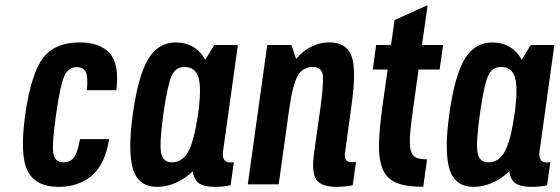

<svg xmlns="http://www.w3.org/2000/svg" viewBox="-20 -718 2180 748"><path d="M198.3 -270.9Q213.7 -380 229.1 -418.2Q244.6 -456.4 278.4 -456.4Q305.6 -456.4 314.6 -436.8Q323.7 -417.1 318.1 -366.7H433.3Q445.4 -468.1 407.6 -510.4Q369.7 -552.7 290.9 -552.7Q193.4 -552.7 147.6 -492Q101.7 -431.3 78.7 -274.7Q56 -112.6 87.9 -51.3Q119.9 10 208 10Q286.4 10 338 -34.1Q389.6 -78.1 405.3 -176H291.6Q282.6 -124.4 268.4 -105Q254.1 -85.6 227 -85.6Q192.1 -85.6 187.4 -123.3Q182.6 -161 198.3 -270.9Z M814.6 -542.7 779.6 -485Q762.6 -517.3 732.8 -535Q703 -552.7 664.9 -552.7Q596.6 -552.7 557.6 -488.3Q518.6 -423.9 497.6 -275.6Q477 -125.7 498.5 -57.9Q520 10 592.3 10Q627.4 10 663.1 -5.1Q698.7 -20.3 731.1 -50.3Q735.7 -17.4 755.5 -3.7Q775.3 10 818.4 10Q832.9 10 847.2 8.6Q861.6 7.3 878.4 3.9L891.1 -87.1Q887.1 -85.4 884.1 -85.3Q881.1 -85.1 876.3 -85.1Q859.6 -85.1 852.9 -96.5Q846.1 -107.9 848.9 -127.9L906.7 -542.7ZM751.3 -271.3Q736.4 -169.6 713.5 -127.6Q690.6 -85.6 649.4 -85.6Q614.1 -85.6 607.4 -123.4Q600.6 -161.1 617.4 -279.9Q632.9 -388.1 648.6 -422.6Q664.3 -457.1 698.9 -457.1Q741.6 -457.1 753.6 -415.1Q765.7 -373.1 751.3 -271.3Z M1198.1 -457.1Q1233.9 -457.1 1237.6 -424.6Q1241.4 -392.1 1227.3 -290.4L1204.1 -126.3Q1192.7 -47.9 1211.9 -18.9Q1231.1 10 1292.1 10Q1306.3 10 1320.9 8.6Q1335.6 7.3 1354.1 3.9L1366.9 -87.1Q1355.4 -85.9 1354.1 -85.9Q1334.1 -85.9 1327.5 -95Q1320.9 -104.1 1324.3 -124.1L1349.1 -304.9Q1369.3 -445.7 1349.6 -499.2Q1329.9 -552.7 1263.6 -552.7Q1236 -552.7 1214.1 -544.9Q1192.3 -537.1 1176.3 -526.8Q1160.3 -516.4 1149.7 -505.8Q1139.1 -495.1 1133.7 -488.4L1115.4 -542.7H1021.1L945.4 0H1065.7L1106.6 -292.6Q1119.7 -386.6 1139.5 -421.9Q1159.3 -457.1 1198.1 -457.1Z M1445.4 -542.7 1432.3 -447.1H1490.1L1471.4 -314.4Q1457.7 -217.7 1456.5 -155.2Q1455.3 -92.7 1472.3 -56Q1489.3 -19.3 1526.9 -4.8Q1564.4 9.7 1629 9.7L1643.6 -97.3Q1614.6 -97.3 1599.4 -104.9Q1584.1 -112.4 1579.2 -136.1Q1574.3 -159.9 1578.4 -203.4Q1582.4 -246.9 1592.7 -318.7L1610.7 -447.1H1692.6L1706.4 -542.7H1623.9L1646 -698L1517.1 -639.7L1503.3 -542.7Z M2047.6 -542.7 2012.6 -485Q1995.6 -517.3 1965.8 -535Q1936 -552.7 1897.9 -552.7Q1829.6 -552.7 1790.6 -488.3Q1751.6 -423.9 1730.6 -275.6Q1710 -125.7 1731.5 -57.9Q1753 10 1825.3 10Q1860.4 10 1896.1 -5.1Q1931.7 -20.3 1964.1 -50.3Q1968.7 -17.4 1988.5 -3.7Q2008.3 10 2051.4 10Q2065.9 10 2080.2 8.6Q2094.6 7.3 2111.4 3.9L2124.1 -87.1Q2120.1 -85.4 2117.1 -85.3Q2114.1 -85.1 2109.3 -85.1Q2092.6 -85.1 2085.9 -96.5Q2079.1 -107.9 2081.9 -127.9L2139.7 -542.7ZM1984.3 -271.3Q1969.4 -169.6 1946.5 -127.6Q1923.6 -85.6 1882.4 -85.6Q1847.1 -85.6 1840.4 -123.4Q1833.6 -161.1 1850.4 -279.9Q1865.9 -388.1 1881.6 -422.6Q1897.3 -457.1 1931.9 -457.1Q1974.6 -457.1 1986.6 -415.1Q1998.7 -373.1 1984.3 -271.3Z"/></svg>

Font: Secuela ExtLt
Style: Italic
Weight: 200
Italic angle: -8°
Designer: Fernando Haro
Foundry: deFharo
Version: Version 1.704